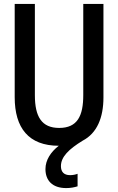

<svg xmlns="http://www.w3.org/2000/svg" viewBox="-20 -734 603 980"><path d="M318 226C341 226 360 222 376 217V153C366 157 352 160 338 160C306 160 291 143 291 114C291 66 332 27 402 -16C475 -54 508 -133 508 -237V-714H405V-249C405 -142 375 -81 282 -81C193 -81 158 -138 158 -248V-714H55V-238C55 -81 126 10 280 10C240 41 212 82 212 129C212 187 247 226 318 226Z"/></svg>

Font: Noto Sans Mono SemiCondensed Medium
Style: Regular
Weight: 500
Width: 4
Designer: Monotype Design Team
Foundry: Monotype Imaging Inc.
Version: Version 2.014